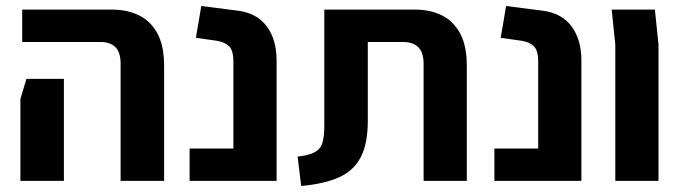

<svg xmlns="http://www.w3.org/2000/svg" viewBox="-20 -603 2269 640"><path d="M382 0V-390Q382 -429 364.5 -446Q347 -463 315 -463H54V-571H354Q404 -571 443 -552Q482 -533 504.5 -492Q527 -451 527 -383V0ZM48 0V-273L68 -340H193V0Z M612 0V-108H758V-397Q758 -435 743.5 -449Q729 -463 703 -467L633 -477L651 -583L776 -567Q838 -558 870 -514Q902 -470 902 -401V0Z M984 17 972 -81Q1010 -85 1029.5 -96Q1049 -107 1055 -128Q1061 -149 1061 -182V-571H1364Q1414 -571 1452.5 -552Q1491 -533 1513.5 -492Q1536 -451 1536 -383V0H1392V-390Q1392 -429 1374 -446Q1356 -463 1324 -463H1206V-201Q1206 -124 1182.5 -79Q1159 -34 1110 -12Q1061 10 984 17Z M1628 0V-108H1774V-397Q1774 -435 1759.5 -449Q1745 -463 1719 -467L1649 -477L1667 -583L1792 -567Q1854 -558 1886 -514Q1918 -470 1918 -401V0Z M2031 0V-454L2019 -571H2163L2175 -454V0Z"/></svg>

Font: Assistant
Style: Bold
Weight: 700
Designer: Hebrew By Ben Nathan, Latin by Paul Hunt
Version: Version 3.000